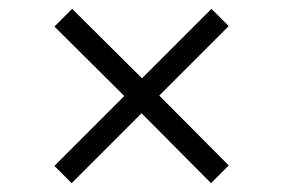

<svg xmlns="http://www.w3.org/2000/svg" viewBox="-20 -507 640 434"><path d="M103 -447 143 -487 301 -330 458 -487 497 -448 340 -291 497 -133 457 -93 300 -251 142 -93 103 -132 261 -290Z"/></svg>

Font: Radio Canada Light
Style: Regular
Weight: 300
Designer: Charles Daoud, Etienne Aubert Bonn, Alexandre Saumier Demers, Jacques Le Bailly
Foundry: Radio-Canada
Version: Version 2.104;gftools[0.9.28.dev5+ged2979d]